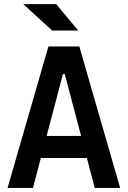

<svg xmlns="http://www.w3.org/2000/svg" viewBox="-20 -921 626 941"><path d="M17.1 0H141.6L180.2 -146.5H405.8L444.3 0H568.8L368.7 -693.4H217.3ZM208.5 -254.9 288.6 -558.1H297.4L377.4 -254.9ZM235.4 -771.5H363.3L255.4 -900.9H93.8Z"/></svg>

Font: Cascadia Code PL SemiBold
Style: Regular
Weight: 600
Monospace: yes
Designer: Aaron Bell
Foundry: Saja Typeworks
Version: Version 2404.023